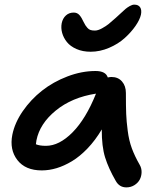

<svg xmlns="http://www.w3.org/2000/svg" viewBox="-20 -771 688 828"><path d="M371.1 -547.9Q336.4 -547.9 309.8 -559.6Q283.2 -571.3 268.6 -589.6Q253.9 -607.9 248 -629.2Q242.2 -650.4 246.1 -670.9Q250.5 -691.9 264.2 -704.3Q277.8 -716.8 297.9 -716.8Q313 -716.8 322.5 -706.1Q332 -695.3 340.8 -675.8Q346.2 -665.5 348.6 -661.6Q351.1 -657.7 356.9 -650.9Q362.8 -644 370.4 -641.6Q377.9 -639.2 389.2 -639.2Q402.3 -639.2 419.7 -648.7Q437 -658.2 448.2 -667.2Q459.5 -676.3 479 -693.8Q485.8 -699.7 499.5 -712.6Q513.2 -725.6 521 -732.2Q528.8 -738.8 539.6 -744.9Q550.3 -751 559.1 -751Q576.7 -751 584.2 -739.7Q591.8 -728.5 587.9 -708Q583 -686 564.2 -658.9Q545.4 -631.8 517.6 -606.7Q489.7 -581.5 450.4 -564.7Q411.1 -547.9 371.1 -547.9ZM160.2 -36.1Q89.4 -36.1 54.9 -80.8Q20.5 -125.5 33.2 -189.9Q43.5 -241.2 78.1 -291.5Q112.8 -341.8 161.1 -379.9Q209.5 -418 270.8 -441.4Q332 -464.8 392.1 -464.8Q436 -464.8 444.8 -437Q454.6 -439 460.9 -439Q489.3 -439 506.1 -419.7Q522.9 -400.4 522.9 -370.1Q522.9 -310.5 524.2 -279.5Q525.4 -248.5 530.8 -206.8Q536.1 -165 548.6 -131.3Q561 -97.7 582 -61Q590.8 -46.4 590.6 -28.8Q590.3 -11.2 582.8 3.2Q575.2 17.6 559.8 27.3Q544.4 37.1 524.9 37.1Q494.6 37.1 479 8.8Q448.2 -44.4 433.3 -92Q418.5 -139.6 418.9 -212.9Q391.1 -166 357.7 -131.1Q324.2 -96.2 290.5 -75.9Q256.8 -55.7 224.4 -45.9Q191.9 -36.1 160.2 -36.1ZM137.2 -166Q134.8 -151.4 134.8 -148.9Q150.4 -142.1 178.2 -142.1Q235.4 -142.1 293 -200.4Q350.6 -258.8 394 -367.2Q290 -351.1 220.7 -294.4Q151.4 -237.8 137.2 -166Z"/></svg>

Font: Shantell Sans Irregular
Style: Italic
Weight: 500
Italic angle: -11.31°
Designer: Stephen Nixon, Anya Danilova, Shantell Martin
Foundry: Arrow Type
Version: Version 1.006;[9816181b4]